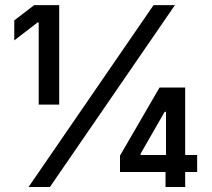

<svg xmlns="http://www.w3.org/2000/svg" viewBox="-20 -748 850 768"><path d="M216.8 -727.5V-329.6H134.8V-658.2H130.4L37.1 -586.4V-666.5L116.7 -727.5ZM94.2 0 594.2 -727.5H679.7L179.7 0ZM460 -60.1V-125.5L618.2 -397.9H672.9V-300.8H638.7L542.5 -133.3V-127.9H768.6V-60.1ZM642.1 0V-79.1L644 -108.9V-397.9H720.7V0Z"/></svg>

Font: Inter Cardless
Style: Regular
Weight: 400
Designer: Rasmus Andersson
Foundry: rsms
Version: Version 4.001;git-9221beed3